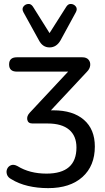

<svg xmlns="http://www.w3.org/2000/svg" viewBox="-20 -783 542 992"><path d="M236 -538Q200 -538 181 -575L101 -720Q92 -737 101 -749Q110 -761 125 -762.5Q140 -764 150 -749L236 -612L323 -749Q333 -764 348 -762.5Q363 -761 372 -749Q381 -737 372 -720L293 -575Q272 -538 236 -538ZM229 189Q173 189 124.5 177.5Q76 166 39 143Q21 134 16 118.5Q11 103 17 89.5Q23 76 37 70.5Q51 65 70 75Q133 114 220 114Q375 114 375 -21Q375 -81 337 -113Q299 -145 226 -145H148Q125 -145 121 -164Q117 -183 134 -201L332 -413H67Q27 -413 27 -450Q27 -487 67 -487H405Q427 -487 437.5 -474.5Q448 -462 446 -444.5Q444 -427 429 -412L243 -213H256Q357 -213 413.5 -164Q470 -115 470 -26Q470 74 406 131.5Q342 189 229 189Z"/></svg>

Font: Chiron GoRound TC
Style: Regular
Weight: 400
Designer: Ryoko NISHIZUKA 西塚涼子 (kana, bopomofo & ideographs); Paul D. Hunt (Latin, Greek & Cyrillic); Sandoll Communications 산돌커뮤니
Foundry: Adobe
Version: Version 1.000;hotconv 1.1.1;makeotfexe 2.6.0